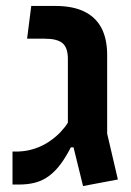

<svg xmlns="http://www.w3.org/2000/svg" viewBox="-20 -620 439 645"><path d="M259 5 227 -125H218Q201 -92 183.5 -68.5Q166 -45 145.5 -29.5Q125 -14 100 -7Q75 0 43 0H22V-111H42Q71 -112 97.5 -121Q124 -130 146 -145Q168 -160 183.5 -176.5Q199 -193 208 -208V-422Q208 -460 190 -475Q172 -490 131 -490H71L85 -600H166Q225 -600 263.5 -581Q302 -562 321 -525.5Q340 -489 340 -435V-171L376 -17Z"/></svg>

Font: Noto Sans Hebrew Thin SemiBold
Style: Regular
Weight: 600
Version: Version 3.001